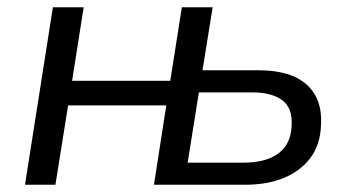

<svg xmlns="http://www.w3.org/2000/svg" viewBox="-20 -510 967 530"><path d="M49 0 126 -490H211L179 -287H450L482 -490H567L539 -316H694Q783 -316 827 -276Q871 -236 866 -163Q864 -111 837.5 -75Q811 -39 765 -19.5Q719 0 656 0H405L439 -219H168L133 0ZM498 -61H652Q714 -61 748.5 -86.5Q783 -112 785 -163Q788 -212 759 -233.5Q730 -255 676 -255H529Z"/></svg>

Font: Nunito Sans 10pt
Style: Italic
Weight: 400
Italic angle: -9°
Designer: Vernon Adams
Foundry: Vernon Adams
Version: Version 3.101;gftools[0.9.27]